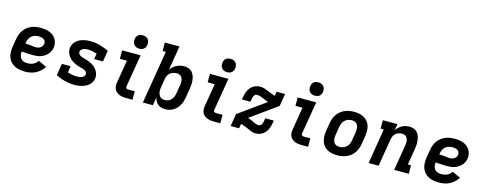

<svg xmlns="http://www.w3.org/2000/svg" viewBox="-28 -1480 5606 2218"><g transform="rotate(15 2775.0 -371.0)"><path d="M275 8Q241 8 209 2.5Q177 -3 149.5 -16.5Q122 -30 101 -53Q80 -76 69 -105Q58 -134 57 -167Q56 -200 61 -233L78 -333Q82 -360 92 -387Q102 -414 119 -437.5Q136 -461 159.5 -479.5Q183 -498 210 -509Q237 -520 264.5 -524Q292 -528 319 -528Q347 -528 374 -524.5Q401 -521 426 -511Q451 -501 471 -485Q491 -469 504 -446.5Q517 -424 522 -397.5Q527 -371 522 -343Q519 -322 508.5 -301Q498 -280 482 -262.5Q466 -245 445.5 -232.5Q425 -220 403.5 -212.5Q382 -205 360 -202.5Q338 -200 316 -200Q299 -200 281.5 -201Q264 -202 246.5 -202.5Q229 -203 212 -204Q195 -205 177 -207Q174 -184 178 -162Q182 -140 195.5 -123.5Q209 -107 230.5 -100Q252 -93 275 -93Q292 -93 309 -96Q326 -99 342.5 -106.5Q359 -114 372.5 -126.5Q386 -139 396 -154L495 -108Q477 -80 452 -57Q427 -34 397.5 -19Q368 -4 336.5 2Q305 8 275 8ZM321 -296Q334 -296 348 -299.5Q362 -303 374 -311Q386 -319 394.5 -331.5Q403 -344 405 -358Q408 -374 401.5 -389Q395 -404 381.5 -412.5Q368 -421 352 -424Q336 -427 320 -427Q298 -427 275.5 -420.5Q253 -414 235.5 -398Q218 -382 208.5 -360Q199 -338 195 -317L194 -308Q203 -307 212 -306Q221 -305 230 -305Q241 -305 252.5 -304Q264 -303 275 -301Q286 -299 297.5 -297.5Q309 -296 321 -296Z M863 8Q803 8 746 -7Q689 -22 639 -48L662 -189H767L754 -112Q780 -104 807 -98.5Q834 -93 862 -93Q876 -93 890.5 -94.5Q905 -96 918.5 -100.5Q932 -105 944.5 -115Q957 -125 960 -139Q962 -155 954.5 -167.5Q947 -180 934.5 -187Q922 -194 908 -198Q894 -202 879.5 -205.5Q865 -209 851.5 -213.5Q838 -218 824.5 -223.5Q811 -229 798.5 -236Q786 -243 774.5 -251Q763 -259 753 -268.5Q743 -278 734.5 -289.5Q726 -301 719.5 -313.5Q713 -326 708.5 -340Q704 -354 703 -369Q702 -384 705 -399Q708 -420 719 -440Q730 -460 747 -475.5Q764 -491 784 -501Q804 -511 825.5 -517Q847 -523 868 -525.5Q889 -528 910 -528Q971 -528 1027.5 -512.5Q1084 -497 1135 -472L1113 -339H1008L1019 -407Q993 -415 966.5 -421Q940 -427 911 -427Q898 -427 885 -425.5Q872 -424 859 -419Q846 -414 835 -404.5Q824 -395 822 -382Q819 -367 826.5 -354.5Q834 -342 845.5 -334.5Q857 -327 871 -323Q885 -319 898 -315H899Q923 -309 946 -300.5Q969 -292 989.5 -280Q1010 -268 1027.5 -252Q1045 -236 1057.5 -216Q1070 -196 1075.5 -171.5Q1081 -147 1077 -122Q1073 -100 1061.5 -79.5Q1050 -59 1032.5 -44Q1015 -29 993.5 -19Q972 -9 950.5 -3Q929 3 907 5.5Q885 8 863 8Z M1482 0Q1461 0 1440 -2.5Q1419 -5 1399.5 -13Q1380 -21 1364.5 -34Q1349 -47 1340.5 -65Q1332 -83 1330.5 -104Q1329 -125 1333 -147L1378 -419H1294V-520H1515L1450 -130Q1449 -124 1451 -117.5Q1453 -111 1458 -107Q1463 -103 1469 -102Q1475 -101 1482 -101H1557V0ZM1479 -590Q1460 -590 1443 -597Q1426 -604 1414.5 -618Q1403 -632 1400.5 -651Q1398 -670 1401 -689Q1403 -702 1410 -714.5Q1417 -727 1428.5 -735.5Q1440 -744 1453.5 -747Q1467 -750 1480 -750Q1499 -750 1516.5 -743Q1534 -736 1545 -722Q1556 -708 1559 -689Q1562 -670 1558 -651Q1556 -638 1549 -625.5Q1542 -613 1530.5 -604.5Q1519 -596 1505.5 -593Q1492 -590 1479 -590Z M1950 8Q1926 8 1902.5 2Q1879 -4 1861.5 -19Q1844 -34 1833 -54Q1822 -74 1817 -97L1801 0H1681L1786 -634H1748L1747 -735H1922L1874 -443Q1887 -463 1905.5 -479.5Q1924 -496 1945 -507Q1966 -518 1989 -523Q2012 -528 2034 -528Q2062 -528 2087.5 -519.5Q2113 -511 2130 -492Q2147 -473 2156 -448Q2165 -423 2168 -396.5Q2171 -370 2169 -342.5Q2167 -315 2162 -287L2146 -187Q2142 -163 2135 -139Q2128 -115 2115.5 -92.5Q2103 -70 2085.5 -50.5Q2068 -31 2045.5 -17.5Q2023 -4 1998.5 2Q1974 8 1950 8ZM1918 -93Q1938 -93 1959 -101.5Q1980 -110 1994.5 -126Q2009 -142 2017 -162.5Q2025 -183 2028 -203L2045 -303Q2047 -318 2048 -333Q2049 -348 2047 -362Q2045 -376 2039 -388.5Q2033 -401 2023 -410.5Q2013 -420 1999 -423.5Q1985 -427 1970 -427Q1950 -427 1930 -421Q1910 -415 1893.5 -401.5Q1877 -388 1868 -369Q1859 -350 1855 -330L1839 -230Q1836 -214 1835 -198Q1834 -182 1836.5 -166.5Q1839 -151 1845 -137Q1851 -123 1861.5 -112.5Q1872 -102 1887 -97.5Q1902 -93 1918 -93Z M2532 0Q2511 0 2490 -2.5Q2469 -5 2449.5 -13Q2430 -21 2414.5 -34Q2399 -47 2390.5 -65Q2382 -83 2380.5 -104Q2379 -125 2383 -147L2428 -419H2344V-520H2565L2500 -130Q2499 -124 2501 -117.5Q2503 -111 2508 -107Q2513 -103 2519 -102Q2525 -101 2532 -101H2607V0ZM2529 -590Q2510 -590 2493 -597Q2476 -604 2464.5 -618Q2453 -632 2450.5 -651Q2448 -670 2451 -689Q2453 -702 2460 -714.5Q2467 -727 2478.5 -735.5Q2490 -744 2503.5 -747Q2517 -750 2530 -750Q2549 -750 2566.5 -743Q2584 -736 2595 -722Q2606 -708 2609 -689Q2612 -670 2608 -651Q2606 -638 2599 -625.5Q2592 -613 2580.5 -604.5Q2569 -596 2555.5 -593Q2542 -590 2529 -590Z M3026 8Q3002 8 2980 -1Q2958 -10 2937.5 -19.5Q2917 -29 2895 -37Q2873 -45 2851 -52L2841 -54L2832 0H2731L2755 -149L3076 -380Q3058 -386 3040.5 -393.5Q3023 -401 3005.5 -408.5Q2988 -416 2969 -421.5Q2950 -427 2930 -427Q2920 -427 2911.5 -420.5Q2903 -414 2898 -405.5Q2893 -397 2890 -387.5Q2887 -378 2886 -368L2879 -330H2777L2784 -368Q2787 -388 2793.5 -408Q2800 -428 2810 -446.5Q2820 -465 2834.5 -481Q2849 -497 2868 -508Q2887 -519 2907 -523.5Q2927 -528 2947 -528Q2973 -528 2996 -520Q3019 -512 3041.5 -503Q3064 -494 3087 -485Q3110 -476 3133 -469L3142 -520H3243L3218 -371L2901 -143Q2919 -137 2936.5 -130Q2954 -123 2970.5 -114.5Q2987 -106 3005 -99.5Q3023 -93 3043 -93Q3053 -93 3061.5 -99.5Q3070 -106 3075 -114.5Q3080 -123 3083 -132.5Q3086 -142 3088 -152L3094 -190H3196L3190 -152Q3187 -132 3180.5 -112Q3174 -92 3164 -73.5Q3154 -55 3139.5 -39Q3125 -23 3106 -12Q3087 -1 3066.5 3.5Q3046 8 3026 8Z M3582 0Q3561 0 3540 -2.5Q3519 -5 3499.5 -13Q3480 -21 3464.5 -34Q3449 -47 3440.5 -65Q3432 -83 3430.5 -104Q3429 -125 3433 -147L3478 -419H3394V-520H3615L3550 -130Q3549 -124 3551 -117.5Q3553 -111 3558 -107Q3563 -103 3569 -102Q3575 -101 3582 -101H3657V0ZM3579 -590Q3560 -590 3543 -597Q3526 -604 3514.5 -618Q3503 -632 3500.5 -651Q3498 -670 3501 -689Q3503 -702 3510 -714.5Q3517 -727 3528.5 -735.5Q3540 -744 3553.5 -747Q3567 -750 3580 -750Q3599 -750 3616.5 -743Q3634 -736 3645 -722Q3656 -708 3659 -689Q3662 -670 3658 -651Q3656 -638 3649 -625.5Q3642 -613 3630.5 -604.5Q3619 -596 3605.5 -593Q3592 -590 3579 -590Z M4006 8Q3974 8 3943.5 2Q3913 -4 3887 -18.5Q3861 -33 3842.5 -56.5Q3824 -80 3815.5 -109Q3807 -138 3806.5 -169.5Q3806 -201 3811 -233L3828 -333Q3832 -360 3842 -386.5Q3852 -413 3869 -436.5Q3886 -460 3909 -478.5Q3932 -497 3958.5 -508Q3985 -519 4012.5 -523.5Q4040 -528 4067 -528Q4099 -528 4129.5 -522Q4160 -516 4186 -501.5Q4212 -487 4231 -463.5Q4250 -440 4258.5 -411Q4267 -382 4267.5 -350.5Q4268 -319 4262 -287L4246 -187Q4241 -160 4231 -133.5Q4221 -107 4204.5 -83.5Q4188 -60 4165 -41.5Q4142 -23 4115.5 -12Q4089 -1 4061 3.5Q4033 8 4006 8ZM4007 -93Q4029 -93 4051 -100.5Q4073 -108 4090 -124Q4107 -140 4116 -161Q4125 -182 4128 -203L4145 -303Q4147 -318 4147.5 -333Q4148 -348 4145.5 -362.5Q4143 -377 4136.5 -389.5Q4130 -402 4119.5 -411Q4109 -420 4095 -423.5Q4081 -427 4066 -427Q4044 -427 4022.5 -419.5Q4001 -412 3984 -396Q3967 -380 3958 -359Q3949 -338 3945 -317L3929 -217Q3926 -202 3925.5 -187Q3925 -172 3927.5 -157.5Q3930 -143 3936.5 -130.5Q3943 -118 3953.5 -109Q3964 -100 3978 -96.5Q3992 -93 4007 -93Z M4381 0 4450 -419H4412V-520H4587L4574 -444Q4588 -464 4605 -480Q4622 -496 4642.5 -507Q4663 -518 4685 -523Q4707 -528 4729 -528Q4757 -528 4782 -519Q4807 -510 4823.5 -491Q4840 -472 4848.5 -447Q4857 -422 4860 -395.5Q4863 -369 4861 -341.5Q4859 -314 4854 -287L4823 -101H4861L4862 0H4687L4737 -303Q4739 -318 4740 -332.5Q4741 -347 4739 -361Q4737 -375 4731.5 -388Q4726 -401 4716.5 -410Q4707 -419 4693 -423Q4679 -427 4665 -427Q4645 -427 4625.5 -420.5Q4606 -414 4591 -400.5Q4576 -387 4567 -368Q4558 -349 4555 -330L4501 0Z M5225 8Q5191 8 5159 2.5Q5127 -3 5099.5 -16.5Q5072 -30 5051 -53Q5030 -76 5019 -105Q5008 -134 5007 -167Q5006 -200 5011 -233L5028 -333Q5032 -360 5042 -387Q5052 -414 5069 -437.5Q5086 -461 5109.5 -479.5Q5133 -498 5160 -509Q5187 -520 5214.5 -524Q5242 -528 5269 -528Q5297 -528 5324 -524.5Q5351 -521 5376 -511Q5401 -501 5421 -485Q5441 -469 5454 -446.5Q5467 -424 5472 -397.5Q5477 -371 5472 -343Q5469 -322 5458.5 -301Q5448 -280 5432 -262.5Q5416 -245 5395.5 -232.5Q5375 -220 5353.5 -212.5Q5332 -205 5310 -202.5Q5288 -200 5266 -200Q5249 -200 5231.5 -201Q5214 -202 5196.5 -202.5Q5179 -203 5162 -204Q5145 -205 5127 -207Q5124 -184 5128 -162Q5132 -140 5145.5 -123.5Q5159 -107 5180.5 -100Q5202 -93 5225 -93Q5242 -93 5259 -96Q5276 -99 5292.5 -106.5Q5309 -114 5322.5 -126.5Q5336 -139 5346 -154L5445 -108Q5427 -80 5402 -57Q5377 -34 5347.5 -19Q5318 -4 5286.5 2Q5255 8 5225 8ZM5271 -296Q5284 -296 5298 -299.5Q5312 -303 5324 -311Q5336 -319 5344.5 -331.5Q5353 -344 5355 -358Q5358 -374 5351.5 -389Q5345 -404 5331.5 -412.5Q5318 -421 5302 -424Q5286 -427 5270 -427Q5248 -427 5225.5 -420.5Q5203 -414 5185.5 -398Q5168 -382 5158.5 -360Q5149 -338 5145 -317L5144 -308Q5153 -307 5162 -306Q5171 -305 5180 -305Q5191 -305 5202.5 -304Q5214 -303 5225 -301Q5236 -299 5247.5 -297.5Q5259 -296 5271 -296Z"/></g></svg>

Font: Iosevka Etoile
Style: Bold Italic
Weight: 700
Italic angle: -9°
Designer: Belleve Invis
Foundry: Belleve Invis
Version: Version 28.1.0; ttfautohint (v1.8.4)